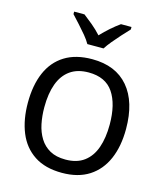

<svg xmlns="http://www.w3.org/2000/svg" viewBox="-147 -1151 1090 1271"><g transform="rotate(15 398.0 -515.0)"><path d="M398 11Q283 11 208 -38.5Q133 -88 97 -176Q61 -264 61 -380Q61 -500 98.5 -587Q136 -674 211.5 -721Q287 -768 399 -768Q561 -768 647.5 -666Q734 -564 734 -379Q734 -260 696 -172.5Q658 -85 583.5 -37Q509 11 398 11ZM398 -80Q476 -80 525.5 -117Q575 -154 598.5 -221Q622 -288 622 -379Q622 -519 568.5 -598Q515 -677 399 -677Q323 -677 273 -641.5Q223 -606 198.5 -539.5Q174 -473 174 -379Q174 -319 185 -265.5Q196 -212 222 -170Q248 -128 291 -104Q334 -80 398 -80ZM341 -856Q327 -881 303.5 -909.5Q280 -938 253 -967.5Q226 -997 201 -1024V-1041H272Q301 -1019 334.5 -991Q368 -963 397 -931Q427 -963 459 -991Q491 -1019 522 -1041H594V-1024Q570 -999 542.5 -968.5Q515 -938 491 -909Q467 -880 452 -856Z"/></g></svg>

Font: Menbere
Style: Regular
Weight: 400
Designer: Aleme Tadesse
Foundry: Sorkin Type Co
Version: Version 1.000